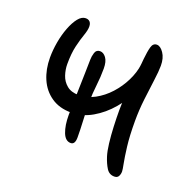

<svg xmlns="http://www.w3.org/2000/svg" viewBox="-98 -596 706 707"><g transform="rotate(20 255.0 -243.0)"><path d="M190 -154Q144 -154 112 -176Q80 -198 64 -235Q48 -272 48 -318Q48 -347 53.5 -378.5Q59 -410 69.5 -437.5Q80 -465 93.5 -482Q107 -499 123 -499Q130 -499 135 -496Q140 -493 142.5 -487.5Q145 -482 145 -474Q145 -460 137.5 -439Q130 -418 123 -388.5Q116 -359 116 -317Q116 -296 123 -274.5Q130 -253 147.5 -238.5Q165 -224 194 -224Q226 -224 256.5 -240.5Q287 -257 311.5 -284Q336 -311 352 -343.5Q368 -376 372 -407L392 -314Q373 -272 342 -235.5Q311 -199 272 -176.5Q233 -154 190 -154ZM227 -48Q206 -48 195.5 -75Q185 -102 185 -143Q185 -165 186 -194Q187 -223 187.5 -253.5Q188 -284 189 -312Q190 -340 190 -361Q190 -374 194.5 -388.5Q199 -403 214 -403Q227 -403 237.5 -389Q248 -375 248 -347Q248 -314 244 -280Q240 -246 240 -217Q240 -182 242 -143.5Q244 -105 244 -76Q244 -48 227 -48ZM420 13Q400 13 389 -4.5Q378 -22 370 -47Q364 -66 360.5 -95.5Q357 -125 355.5 -159Q354 -193 354 -224Q354 -247 356.5 -275.5Q359 -304 362.5 -333.5Q366 -363 369.5 -389Q373 -415 374 -431Q377 -461 382 -479Q387 -497 402 -497Q416 -497 429 -478Q442 -459 442 -429Q442 -407 437 -370.5Q432 -334 427 -291Q422 -248 422 -206Q422 -147 427 -106.5Q432 -66 436.5 -43.5Q441 -21 441 -14Q441 -4 436.5 4.5Q432 13 420 13Z"/></g></svg>

Font: Shantell Sans Light
Style: Regular
Weight: 300
Designer: Stephen Nixon, Anya Danilova, Shantell Martin
Foundry: Arrow Type
Version: Version 1.011;[c5ecc13dd]